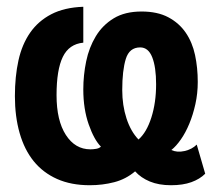

<svg xmlns="http://www.w3.org/2000/svg" viewBox="-20 -534 638 567"><path d="M226 -408Q184 -404 165.5 -366Q147 -328 147 -253Q147 -178 174.5 -135.5Q202 -93 247 -93Q255 -93 264 -94.5Q273 -96 278 -101Q258 -121 242 -166.5Q226 -212 226 -270Q226 -312 234.5 -353Q243 -394 263 -427Q283 -460 316 -480Q349 -500 398 -500Q445 -500 477 -483Q509 -466 528.5 -437.5Q548 -409 556 -371.5Q564 -334 564 -292Q564 -258 557 -226.5Q550 -195 539 -168.5Q528 -142 514 -122Q500 -102 486 -91Q503 -83 525 -88Q547 -93 561 -107L586 -21Q570 -5 545 4Q520 13 485 13Q449 13 422.5 2Q396 -9 379 -28Q352 -5 317.5 4Q283 13 245 13Q190 13 148.5 -5.5Q107 -24 79.5 -58Q52 -92 38 -141Q24 -190 24 -250Q24 -308 34.5 -355.5Q45 -403 69 -437.5Q93 -472 131.5 -492Q170 -512 226 -514ZM341 -268Q341 -223 353.5 -184.5Q366 -146 389 -122Q413 -143 427 -187Q441 -231 441 -285Q441 -336 429.5 -365Q418 -394 394 -394Q362 -394 351.5 -360Q341 -326 341 -268Z"/></svg>

Font: PT Sans Narrow
Style: Bold
Weight: 700
Width: 3
Designer: A.Korolkova, O.Umpeleva, V.Yefimov
Foundry: ParaType Ltd
Version: Version 2.003W OFL